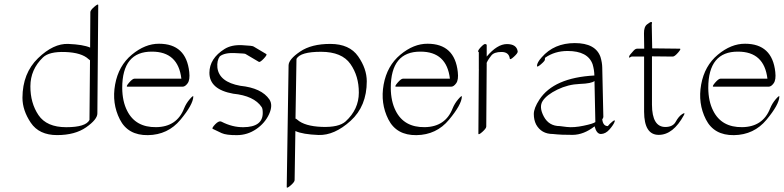

<svg xmlns="http://www.w3.org/2000/svg" viewBox="-20 -572 3495 856"><path d="M381.8 -359.9 382.8 -518.1Q382.8 -526.4 400.4 -541.7Q418 -557.1 418 -548.8L414.1 -66.4Q414.1 -39.6 364.3 -4.6Q314.5 30.3 234.4 30.3Q154.3 30.3 117.2 -24.9Q80.1 -80.1 80.1 -136.2Q80.6 -245.6 149.4 -312.3Q218.3 -378.9 284.4 -376.2Q350.6 -373.5 381.8 -359.9ZM381.3 -303.2Q379.4 -304.2 374.5 -308.6Q343.8 -337.4 271.5 -340.1Q199.2 -342.8 171.4 -315.9Q115.7 -262.2 115.5 -187.5Q115.2 -112.8 151.6 -58.8Q188 -4.9 275.1 -4.9Q362.3 -4.9 378.9 -37.1Z M546.9 -78.1Q584 -3.9 676.3 -5.1Q768.6 -6.3 800.8 -88.9Q809.6 -110.8 825.9 -129.9Q842.3 -148.9 841.8 -141.1Q840.8 -106 784.7 -38.3Q728.5 29.3 639.4 30.5Q550.3 31.7 514.2 -39.8Q478 -111.3 493.2 -195.1Q508.3 -278.8 567.6 -328.1Q627 -377.4 689 -377Q810.1 -377 823.7 -251Q827.6 -216.3 816.7 -200.9Q805.7 -185.5 793.9 -185.5H548.3Q540 -185.5 555.4 -203.4Q570.8 -221.2 579.1 -221.2H788.6Q774.4 -341.8 657.7 -341.8Q524.9 -342.8 524.9 -179.7Q525.4 -120.1 546.9 -78.1Z M967.8 -29.3Q1016.1 -4.4 1064.9 -4.9Q1151.4 -5.4 1151.4 -68.4Q1151.4 -87.9 1146.5 -94.7Q1112.8 -145 1019.5 -154.3Q913.6 -173.3 913.6 -247.6Q914.1 -311.5 981 -353.5Q1012.2 -373 1059.6 -370.6Q1106.9 -368.2 1110.4 -364.7L1167 -331.1Q1172.4 -328.1 1155.8 -310.5Q1139.2 -293 1133.8 -296.4L1076.7 -330.1Q1076.2 -330.1 1073.7 -331.8Q1071.3 -333.5 1026.1 -335.4Q981 -337.4 960 -320.8Q946.3 -302.2 949.2 -270.5Q957 -206.5 1051.3 -189.5Q1146.5 -179.7 1181.2 -128.4Q1197.8 -103 1179.7 -63.2Q1161.6 -23.4 1122.6 3.4Q1083.5 30.3 1036.1 30.5Q988.8 30.8 968.3 21.5Q947.8 12.2 928.2 2.4Q923.3 -1 939.7 -18.1Q956.1 -35.2 967.8 -29.3Z M1297.4 -43Q1299.8 -43.5 1305.7 -38.1Q1338.4 -9.3 1414.6 -6.3Q1490.7 -3.4 1521 -30.8Q1579.6 -84.5 1579.8 -158.7Q1580.1 -232.9 1542.2 -286.9Q1504.4 -340.8 1411.9 -341.1Q1319.3 -341.3 1301.8 -309.6ZM1296.9 12.2 1293.5 231Q1293.5 239.3 1275.9 254.6Q1258.3 270 1258.3 261.7L1266.6 -280.8Q1267.1 -307.6 1317.9 -342Q1368.7 -376.5 1453.4 -376.2Q1538.1 -376 1576.7 -320.8Q1615.2 -265.6 1615.2 -209.5Q1615.2 -98.6 1543 -33.2Q1470.7 32.2 1400.4 29.8Q1330.1 27.3 1296.9 12.2Z M1744.1 -78.1Q1781.2 -3.9 1873.5 -5.1Q1965.8 -6.3 1998 -88.9Q2006.8 -110.8 2023.2 -129.9Q2039.6 -148.9 2039.1 -141.1Q2038.1 -106 1981.9 -38.3Q1925.8 29.3 1836.7 30.5Q1747.6 31.7 1711.4 -39.8Q1675.3 -111.3 1690.4 -195.1Q1705.6 -278.8 1764.9 -328.1Q1824.2 -377.4 1886.2 -377Q2007.3 -377 2021 -251Q2024.9 -216.3 2013.9 -200.9Q2002.9 -185.5 1991.2 -185.5H1745.6Q1737.3 -185.5 1752.7 -203.4Q1768.1 -221.2 1776.4 -221.2H1985.8Q1971.7 -341.8 1855 -341.8Q1722.2 -342.8 1722.2 -179.7Q1722.7 -120.1 1744.1 -78.1Z M2149.9 -319.8Q2196.8 -375.5 2240 -375.5Q2283.2 -375.5 2288.1 -342.8Q2289.1 -335.4 2271.5 -319.3Q2253.9 -303.2 2252.9 -310.5Q2249 -340.3 2215.8 -340.3Q2182.6 -340.3 2170.2 -324.2Q2157.7 -308.1 2153.8 -300.3Q2148.9 -291 2149.4 -290Q2149.9 -289.1 2149.9 -288.6L2147.9 -7.8Q2147.9 0.5 2130.4 16.1Q2112.8 31.7 2112.8 23.4L2114.7 -257.3Q2114.7 -258.3 2115 -260.3Q2115.2 -262.2 2114.7 -263.2V-339.4Q2106 -342.8 2122.3 -360.4Q2138.7 -377.9 2144.3 -375.7Q2149.9 -373.5 2149.9 -372.1Z M2659.2 25.4Q2639.6 25.4 2630.9 -8.8Q2582.5 28.8 2533.4 29.3Q2484.4 29.8 2444.8 25.4Q2393.6 25.4 2370.1 -17.1Q2359.9 -37.6 2359.9 -63.7Q2359.9 -89.8 2384.8 -127.9Q2448.7 -225.6 2629.9 -235.4Q2629.4 -260.7 2622.1 -285.2Q2601.1 -344.7 2510.3 -344.7Q2453.1 -344.7 2410.2 -314.5Q2409.2 -312 2409.4 -306.4Q2409.7 -300.8 2391.8 -285.4Q2374 -270 2374 -278.3Q2374 -293 2395 -316.4Q2450.2 -379.9 2542.7 -379.9Q2635.3 -379.9 2657.2 -317.9Q2664.6 -293 2665 -271.5L2669.9 -50.8Q2669.9 -46.4 2665 -40Q2668.5 -9.8 2689.9 -9.8Q2697.3 -19.5 2710.7 -30.3Q2724.1 -41 2720.2 -29.3Q2715.3 -15.6 2697.8 4.6Q2680.2 24.9 2659.2 25.4ZM2630.4 -210.9Q2617.7 -199.7 2565.2 -197.8Q2512.7 -195.8 2465.1 -172.6Q2417.5 -149.4 2399.7 -122.3Q2381.8 -95.2 2404.5 -52.5Q2427.2 -9.8 2476.1 -9.8Q2476.1 -9.8 2507.3 -5.9Q2539.1 -2.4 2582 -11.5Q2625 -20.5 2634.3 -27.8Z M2852.1 -355Q2851.6 -393.1 2851.1 -422.9Q2850.6 -452.6 2865 -463.4Q2879.4 -474.1 2882.1 -474.1Q2884.8 -474.1 2885.5 -473.6Q2886.2 -473.1 2886.5 -471.9Q2886.7 -470.7 2886.7 -469.5Q2886.7 -468.3 2886.2 -466.1Q2885.7 -463.9 2885.7 -462.4L2887.7 -356.4L3010.3 -355Q3018.6 -355 3002.9 -337.2Q2987.3 -319.3 2979 -319.8Q2933.1 -320.3 2886.7 -320.8V-105Q2887.2 -5.9 2946.3 -5.9Q2980 -5.9 2992.7 -29.3Q3005.4 -52.7 3021 -63Q3036.6 -73.2 3029.3 -59.1Q2981.4 29.3 2916.7 29.3Q2852.1 29.3 2851.6 -73.7V-319.8H2795.9Q2783.2 -312.5 2784.2 -316.9L2784.7 -318.4Q2784.7 -323.2 2790.3 -329.6Q2795.9 -335.9 2804.2 -345.5Q2812.5 -355 2820.8 -355Z M3159.7 -78.1Q3196.8 -3.9 3289.1 -5.1Q3381.3 -6.3 3413.6 -88.9Q3422.4 -110.8 3438.7 -129.9Q3455.1 -148.9 3454.6 -141.1Q3453.6 -106 3397.5 -38.3Q3341.3 29.3 3252.2 30.5Q3163.1 31.7 3127 -39.8Q3090.8 -111.3 3106 -195.1Q3121.1 -278.8 3180.4 -328.1Q3239.7 -377.4 3301.8 -377Q3422.9 -377 3436.5 -251Q3440.4 -216.3 3429.4 -200.9Q3418.5 -185.5 3406.7 -185.5H3161.1Q3152.8 -185.5 3168.2 -203.4Q3183.6 -221.2 3191.9 -221.2H3401.4Q3387.2 -341.8 3270.5 -341.8Q3137.7 -342.8 3137.7 -179.7Q3138.2 -120.1 3159.7 -78.1Z"/></svg>

Font: ML-NILA01_NewLipi
Style: Regular
Weight: 400
Designer: CLT@C-DIT
Version: Version ML-NILA01_NewLipi 2.